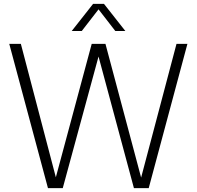

<svg xmlns="http://www.w3.org/2000/svg" viewBox="-20 -965 1009 985"><path d="M226 0 27.5 -740H87L266.5 -55.5L450.5 -740H521L704 -54L885.5 -740H941.5L743 0H667L485.5 -675L302 0ZM348 -806 457.5 -945H513.5L623 -806H571.5L485.5 -917L399.5 -806Z"/></svg>

Font: Encode Sans Semi Condensed Light
Style: Regular
Weight: 300
Width: 4
Designer: Multiple Designers
Foundry: Impallari Type
Version: Version 3.000; ttfautohint (v1.8.3) -l 8 -r 50 -G 200 -x 14 